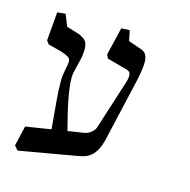

<svg xmlns="http://www.w3.org/2000/svg" viewBox="-79 -552 632 639"><g transform="rotate(15 237.0 -232.0)"><path d="M235.4 -105Q247.6 -107.4 257.6 -115.5Q267.6 -123.5 271 -133.8L324.2 -299.8Q330.1 -316.9 329.6 -327.1Q329.6 -335.4 325.9 -339.4Q322.3 -343.3 314.5 -345.2L246.6 -363.8L240.2 -376.5L263.2 -472.7L292 -474.1L299.3 -438.5L345.2 -422.4Q356.9 -418.5 362.3 -409.2Q367.7 -399.9 367.7 -381.8Q367.7 -361.3 359.4 -322.3L308.1 -98.6Q300.3 -66.9 284.2 -48.8Q268.1 -30.8 238.8 -25.9L35.2 9.8L22.5 -4.9L38.6 -74.2L126 -87.9L117.7 -182.1Q114.3 -218.8 114.3 -257.3Q114.3 -269 118.9 -291.3Q123.5 -313.5 123.5 -320.3Q123.5 -330.6 114.7 -335.9Q106 -341.3 88.9 -346.7L43.9 -358.4L35.2 -370.1L43.5 -468.8L71.8 -471.7L87.9 -431.2L121.1 -420.9Q132.8 -417.5 137 -415.5Q141.1 -413.6 149.2 -408.2Q157.2 -402.8 160.4 -393.8Q163.6 -384.8 163.6 -371.6Q163.6 -355.5 158.2 -333L147.5 -288.6Q146 -278.3 146 -270.5Q146 -217.8 178.7 -96.2Z"/></g></svg>

Font: Neuton
Style: Regular
Weight: 400
Designer: Brian M Zick
Version: Version 1.3